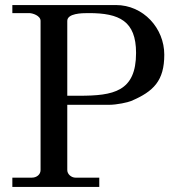

<svg xmlns="http://www.w3.org/2000/svg" viewBox="-20 -742 707 762"><path d="M29 -37V0H374V-37H279C264 -37 247 -50 247 -67V-326H412C445 -326 488 -336 500 -341C590 -379 632 -422 632 -525C632 -630 549 -722 440 -722H29V-690H96C109 -690 141 -680 141 -659V-67C141 -49 125 -37 107 -37ZM247 -362V-659C247 -689 305 -690 329 -690H333C453 -690 520 -659 520 -532C520 -378 430 -362 294 -362Z"/></svg>

Font: MusAnalysis
Style: Regular
Weight: 400
Version: Version 2.0